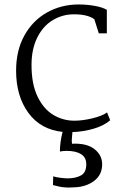

<svg xmlns="http://www.w3.org/2000/svg" viewBox="-20 -581 553 859"><path d="M303 62Q368 59 402.5 86Q437 113 437 154Q437 201 401.5 228Q366 255 314 257L291 258Q261 258 241.5 253Q222 248 217 247L218 208Q231 212 251 214.5Q271 217 282 217Q318 217 342 204Q366 191 366 154Q366 123 342.5 108.5Q319 94 278 94Q263 94 248 97Q248 56 260 9Q162 -1 107 -76Q52 -151 52 -265Q52 -355 89 -422Q126 -489 190 -525Q254 -561 332 -561Q370 -561 405 -554.5Q440 -548 458 -537V-432H422L402 -495Q372 -517 311 -517Q259 -517 215.5 -490.5Q172 -464 146.5 -412.5Q121 -361 121 -290Q121 -205 148 -149Q175 -93 218.5 -67Q262 -41 313 -41Q349 -41 393 -51.5Q437 -62 459 -78L473 -43Q447 -20 401.5 -6Q356 8 304 10Q301 43 301 47Q301 57 302 62Z"/></svg>

Font: Martel UltraLight
Style: Regular
Weight: 250
Designer: Dan Reynolds
Foundry: Dan Reynolds
Version: Version 1.001; ttfautohint (v1.1) -l 5 -r 5 -G 72 -x 0 -D la